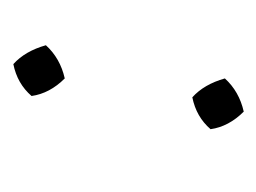

<svg xmlns="http://www.w3.org/2000/svg" viewBox="-70 -324 394 295"><g transform="rotate(90 127.5 -176.0)"><path d="M78 1Q58 -17 49 -49Q69 -71 100 -78Q123 -55 127 -27Q108 -5 78 1ZM129 -274Q109 -292 100 -324Q120 -346 151 -353Q174 -330 178 -302Q159 -280 129 -274Z"/></g></svg>

Font: Piazzolla SC ExtraLight
Style: Italic
Weight: 200
Italic angle: -11.3°
Designer: Juan Pablo del Peral
Foundry: Huerta Tipografica
Version: Version 1.330